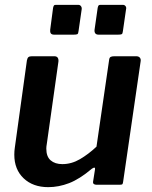

<svg xmlns="http://www.w3.org/2000/svg" viewBox="-20 -762 628 792"><path d="M179 10Q116 10 77.5 -26.5Q39 -63 39 -124Q39 -131 39.5 -138.5Q40 -146 41 -152L91 -513Q93 -523 97.5 -526.5Q102 -530 112 -530H204Q214 -530 218 -524Q222 -518 221 -508L173 -168Q172 -163 171.5 -158Q171 -153 171 -149Q171 -116 189 -100.5Q207 -85 237 -85Q275 -85 310 -105.5Q345 -126 378 -157L430 -514Q431 -524 436 -527Q441 -530 452 -530H542Q552 -530 557 -524Q562 -518 560 -508L488 -13Q487 -5 485 -2.5Q483 0 475 0H377Q371 0 367 -3Q363 -6 364 -13L372 -64Q373 -70 369.5 -70.5Q366 -71 359 -66Q308 -23 265 -6.5Q222 10 179 10ZM317 -724 304 -634Q303 -623 299 -621Q295 -619 283 -619H204Q193 -619 189.5 -624.5Q186 -630 187 -639L199 -730Q201 -738 203 -740Q205 -742 211 -742H303Q310 -742 314 -736.5Q318 -731 317 -724ZM500 -724 487 -634Q486 -623 482 -621Q478 -619 466 -619H387Q377 -619 373 -624.5Q369 -630 370 -639L383 -730Q385 -738 387 -740Q389 -742 395 -742H487Q494 -742 498 -736.5Q502 -731 500 -724Z"/></svg>

Font: Libre Franklin Thin SemiBold
Style: Italic
Weight: 600
Italic angle: -8°
Version: Version 3.000